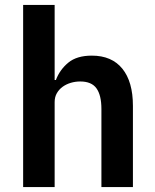

<svg xmlns="http://www.w3.org/2000/svg" viewBox="-20 -760 628 780"><path d="M74 -740H202V-435H207Q223 -477 257.5 -505.5Q292 -534 353 -534Q434 -534 477 -481Q520 -428 520 -330V0H392V-317Q392 -373 372 -401Q352 -429 306 -429Q286 -429 267.5 -423.5Q249 -418 234.5 -407.5Q220 -397 211 -381.5Q202 -366 202 -345V0H74Z"/></svg>

Font: IBM Plex Arabic SemiBold
Style: Regular
Weight: 600
Designer: Mike Abbink, Paul van der Laan, Pieter van Rosmalen, Wael Morcos, Khajak Apelian
Foundry: Bold Monday
Version: Version 1.0